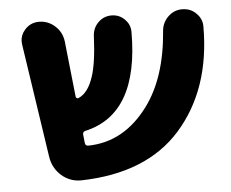

<svg xmlns="http://www.w3.org/2000/svg" viewBox="-43 -596 750 624"><g transform="rotate(-5 331.5 -283.5)"><path d="M198.2 -20.5Q197.3 -20.5 196.3 -20.5Q161.1 -20.5 133.8 -43.9Q106.4 -68.4 100.6 -104.5L44.9 -475.6Q43.9 -481.4 43.9 -486.3Q43.9 -507.8 58.6 -524.4Q77.1 -545.9 105.5 -545.9Q134.8 -545.9 157.2 -525.9Q179.7 -505.9 183.6 -475.6L203.1 -293.9Q203.1 -290 206.5 -288.1Q210 -286.1 212.9 -288.1Q244.1 -301.8 260.7 -352.5Q275.4 -395.5 279.3 -483.4Q280.3 -509.8 298.3 -527.8Q316.4 -545.9 341.8 -545.9Q368.2 -545.9 385.7 -527.3Q402.3 -510.7 402.3 -487.3Q402.3 -219.7 225.6 -179.7Q215.8 -177.7 216.8 -168L219.7 -140.6Q220.7 -130.9 230.5 -130.9Q347.7 -132.8 426.8 -240.2Q493.2 -330.1 504.9 -480.5Q506.8 -507.8 526.4 -526.9Q545.9 -545.9 572.3 -545.9Q600.6 -545.9 619.1 -526.4Q636.7 -508.8 636.7 -484.4Q636.7 -279.3 522.5 -150.4Q411.1 -25.4 198.2 -20.5Z"/></g></svg>

Font: Gen Jyuu GothicX Bold
Style: Bold
Weight: 700
Designer: Ryoko NISHIZUKA (kana &amp; ideographs); Paul D. Hunt (Latin, Greek &amp; Cyrillic); Wenlong ZHANG (bopomofo); Sandoll C
Version: Version 1.058.20140828